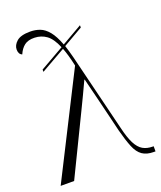

<svg xmlns="http://www.w3.org/2000/svg" viewBox="-142 -860 799 951"><g transform="rotate(-20 257.5 -385.0)"><path d="M283 -536Q270 -596 255 -634L125 -560V-572L251 -644Q230 -694 203 -713.5Q176 -733 141 -734Q107 -735 87.5 -720Q68 -705 56 -677Q38 -684 38 -709Q38 -732 59.5 -751Q81 -770 131 -770Q158 -770 182 -761Q206 -752 227 -726.5Q248 -701 266 -653L374 -715V-703L270 -643Q275 -628 279.5 -612Q284 -596 289 -577L389 -170Q402 -114 418 -83Q434 -52 455.5 -39.5Q477 -27 507 -27H512V0H503Q466 0 443 -16Q420 -32 405.5 -67.5Q391 -103 376 -160Q369 -189 357 -239Q345 -289 331 -345.5Q317 -402 304 -454H302Q286 -419 268.5 -382.5Q251 -346 235 -313L83 0H12Z"/></g></svg>

Font: Noto Serif Display Light
Style: Regular
Weight: 300
Designer: Monotype Design Team
Foundry: Monotype Imaging Inc.
Version: Version 2.009